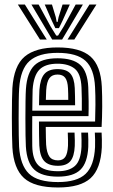

<svg xmlns="http://www.w3.org/2000/svg" viewBox="-20 -820 500 850"><path d="M236.8 10Q132.2 10 86.2 -31.9Q40.2 -73.8 34.8 -167.5Q33.8 -187 33.1 -223.2Q32.5 -259.5 32.5 -300.6Q32.5 -341.8 33.1 -377Q33.8 -412.2 34.8 -429.8Q41.2 -528.8 89.2 -569.4Q137.2 -610 234.8 -610Q335.2 -610 380.8 -569.6Q426.2 -529.2 430.8 -436Q432.8 -394.5 432.5 -347.5Q432.2 -300.5 429.8 -258H182.5Q182.8 -235.2 183.2 -211.1Q183.8 -187 184.2 -179.8Q186.8 -143.8 198.6 -126.9Q210.5 -110 236.8 -110Q258.5 -110 268.9 -125.1Q279.2 -140.2 281 -175Q281.8 -191.5 280 -233H310Q312 -192.8 311 -173.8Q308.8 -126.8 291.4 -106.4Q274 -86 236.8 -86Q195 -86 175.8 -107Q156.5 -128 154 -176.2Q153.2 -193 152.9 -221.4Q152.5 -249.8 152.5 -282H401Q402.2 -315.2 402.5 -356Q402.8 -396.8 400.8 -434.5Q396.8 -515.8 358.4 -550.9Q320 -586 234.8 -586Q151.5 -586 111 -550.2Q70.5 -514.5 64.8 -428Q63.5 -409.2 63 -373Q62.5 -336.8 62.5 -295.8Q62.5 -254.8 63.1 -220.4Q63.8 -186 64.5 -170.8Q69.5 -88.8 108 -51.4Q146.5 -14 236.8 -14Q320.8 -14 358.8 -50.1Q396.8 -86.2 400.8 -169Q401.5 -185.2 401 -202.1Q400.5 -219 399.8 -233H429.8Q430.5 -219.8 431 -202Q431.5 -184.2 430.8 -168Q426.2 -72.5 381.1 -31.2Q336 10 236.8 10ZM236.8 -38Q165.2 -38 132 -68.8Q98.8 -99.5 94.5 -171.8Q93.5 -187.2 93 -221.2Q92.5 -255.2 92.5 -295.6Q92.5 -336 93 -371.8Q93.5 -407.5 94.8 -426.2Q99.8 -498.5 132 -530.2Q164.2 -562 234.8 -562Q303 -562 335.2 -532.8Q367.5 -503.5 370.8 -433.8Q372 -404.2 372.4 -371.4Q372.8 -338.5 371.8 -306H122.8Q122.5 -264.5 122.5 -233.4Q122.5 -202.2 122.8 -174Q123.8 -114 150.1 -88Q176.5 -62 236.8 -62Q285.2 -62 311.5 -85.2Q337.8 -108.5 340.8 -170.5Q341.2 -184.5 341 -200Q340.8 -215.5 339.8 -233H369.8Q370.5 -217.8 371 -202Q371.5 -186.2 370.8 -169.8Q367.5 -99.5 336.2 -68.8Q305 -38 236.8 -38ZM123 -330H342.2Q343 -384.5 340.8 -433.2Q338 -494.5 310.4 -516.2Q282.8 -538 234.8 -538Q180.5 -538 154.6 -511.8Q128.8 -485.5 124.5 -424Q124.2 -417.8 123.8 -391.2Q123.2 -364.8 123 -330ZM152.8 -354Q153 -374 153.5 -393.9Q154 -413.8 154.5 -422.2Q158 -471.5 176.8 -492.8Q195.5 -514 234.8 -514Q274.2 -514 291.6 -494Q309 -474 311 -430Q311.8 -415 312.1 -393.5Q312.5 -372 312.5 -354ZM183 -378H282.2Q282.2 -390.2 281.9 -404.8Q281.5 -419.2 281 -429Q279.5 -461 268.8 -475.5Q258 -490 234.8 -490Q210.5 -490 198.8 -474Q187 -458 184.5 -420.8Q183.8 -407 183 -378ZM59 -800H90L187 -645H157ZM119 -800H151L203.8 -703.2L229 -662.5H237L262.2 -703L315 -800H347L255 -645H211ZM178 -800H210L226.8 -744.5L231 -722.8H235L239.5 -744.5L257 -800H289L256.8 -728.2L241 -695.5H225L209.5 -728.2ZM376 -800H407L309 -645H279Z"/></svg>

Font: Big Shoulders Inline Display Black
Style: Regular
Weight: 900
Designer: Patric King
Foundry: XO Type Co
Version: Version 1.000